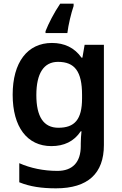

<svg xmlns="http://www.w3.org/2000/svg" viewBox="-20 -786 666 1046"><path d="M381 -753V-766H308C274 -716 244 -657 228 -616V-606H347C352 -649 368 -716 381 -753ZM263 -552C129 -552 49 -446 49 -270C49 -94 128 10 260 10C328 10 383 -15 420 -71H424C422 -55 420 -24 420 -4V10C420 98 375 145 293 145C217 145 146 130 85 103V207C144 231 208 240 285 240C459 240 546 159 546 4V-542H441L429 -472H424C386 -526 331 -552 263 -552ZM296 -449C387 -449 427 -397 427 -269V-250C427 -134 386 -90 298 -90C217 -90 178 -151 178 -268C178 -387 219 -449 296 -449Z"/></svg>

Font: Noto Sans Arabic SemBd
Style: Regular
Weight: 600
Designer: Monotype Design Team, Nadine Chahine, Nizar Qandah and Khaled Hosny
Foundry: Monotype Imaging Inc.
Version: Version 2.012